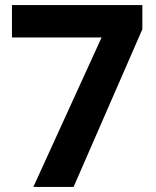

<svg xmlns="http://www.w3.org/2000/svg" viewBox="-20 -734 612 754"><path d="M111 0 379 -587H27V-714H539V-619L269 0Z"/></svg>

Font: Noto Sans Balinese
Style: Regular
Weight: 400
Designer: Aditya Bayu, David Williams
Foundry: David Williams
Version: Version 2.003